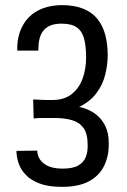

<svg xmlns="http://www.w3.org/2000/svg" viewBox="-20 -717 494 747"><path d="M221 10Q168 10 134 -3Q100 -16 80 -37Q60 -58 52 -83Q44 -108 44 -130L125 -131Q125 -117 131 -104.5Q137 -92 149 -82Q161 -72 179.5 -66.5Q198 -61 224 -61Q265 -61 286 -74Q307 -87 314.5 -108Q322 -129 321 -153Q321 -197 305 -219Q289 -241 260 -249.5Q231 -258 190 -258Q181 -258 170 -258Q159 -258 147.5 -258Q136 -258 126.5 -257.5Q117 -257 111 -256L109 -330Q115 -330 123.5 -329.5Q132 -329 143 -328.5Q154 -328 164.5 -328Q175 -328 184 -328Q230 -328 259 -351Q288 -374 301.5 -411.5Q315 -449 315 -494Q315 -536 307.5 -565.5Q300 -595 279.5 -610Q259 -625 219 -625Q193 -625 175.5 -617.5Q158 -610 147.5 -596Q137 -582 133 -563Q129 -544 129 -520H47Q46 -562 58 -594.5Q70 -627 92.5 -650Q115 -673 148 -685Q181 -697 221 -697Q271 -697 305.5 -682.5Q340 -668 360.5 -641.5Q381 -615 390 -579.5Q399 -544 399 -502Q399 -466 389.5 -427Q380 -388 355.5 -355Q331 -322 288 -301Q322 -294 348 -276Q374 -258 389 -228Q404 -198 403 -159Q404 -110 385 -71.5Q366 -33 326 -11.5Q286 10 221 10Z"/></svg>

Font: Truculenta Medium
Style: Regular
Weight: 500
Version: Version 1.002